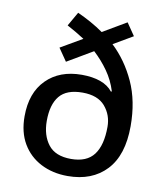

<svg xmlns="http://www.w3.org/2000/svg" viewBox="-86 -835 781 915"><g transform="rotate(10 304.5 -377.5)"><path d="M218 -765Q251 -750 283.5 -732Q316 -714 344 -694L458 -761L499 -701L405 -646Q474 -581 516 -489Q558 -397 558 -276Q558 -135 489.5 -62.5Q421 10 303 10Q230 10 173 -19.5Q116 -49 84 -103.5Q52 -158 52 -235Q52 -349 116 -413Q180 -477 287 -477Q339 -477 377 -463.5Q415 -450 437 -422L441 -424Q425 -476 394.5 -519Q364 -562 325 -598L201 -525L159 -586L264 -647Q224 -673 179 -697ZM305 -394Q228 -394 194 -352.5Q160 -311 160 -232Q160 -162 194.5 -117.5Q229 -73 305 -73Q381 -73 415.5 -119Q450 -165 450 -254Q450 -311 414.5 -352.5Q379 -394 305 -394Z"/></g></svg>

Font: Noto Sans Ol Chiki Medium
Style: Regular
Weight: 500
Designer: Monotype Design Team, Lewis McGuffie
Foundry: Monotype Imaging Inc.
Version: Version 2.003; ttfautohint (v1.8.4.7-5d5b)